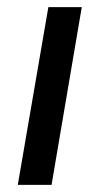

<svg xmlns="http://www.w3.org/2000/svg" viewBox="-20 -520 281 540"><path d="M30 0 116 -500H210L125 0Z"/></svg>

Font: Figtree Light Medium
Style: Italic
Weight: 500
Italic angle: -9.5°
Version: Version 2.000